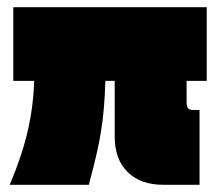

<svg xmlns="http://www.w3.org/2000/svg" viewBox="-20 -514 610 534"><path d="M260 -143Q257 -123 249 -87.5Q241 -52 227 0H7Q42 -83 57.5 -151.5Q73 -220 75 -289H17V-494H555V-289H499V-230Q499 -217 503.5 -212.5Q508 -208 518 -208H535V0H434Q371 0 335 -35.5Q299 -71 299 -134V-289H273Q272 -251 269 -214.5Q266 -178 260 -143Z"/></svg>

Font: Blinker Black
Style: Regular
Weight: 900
Designer: Juergen Huber
Foundry: supertype
Version: Version 1.017;hotconv 1.0.117;makeotfexe 2.5.65602